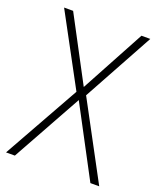

<svg xmlns="http://www.w3.org/2000/svg" viewBox="-134 -890 727 879"><g transform="rotate(20 229.5 -450.0)"><path d="M456 -93H413L233 -432L45 -93H2L210 -464L25 -807H69L234 -496L402 -807H445L257 -464Z"/></g></svg>

Font: Noto Sans Telugu UI SemiCondensed ExtraLight
Style: Regular
Weight: 200
Width: 4
Designer: Jelle Bosma - Monotype Design Team
Foundry: Monotype Imaging Inc.
Version: Version 2.005; ttfautohint (v1.8.4.7-5d5b)